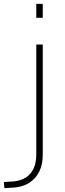

<svg xmlns="http://www.w3.org/2000/svg" viewBox="-88 -767 335 983"><path d="M97.7 -747.1H130.9V-675.8H97.7ZM-68.4 165 -23.4 162.1Q35.2 158.2 66.4 122.6Q97.7 86.9 97.7 24.4V-539.1H130.9V25.4Q130.9 75.2 112.8 111.8Q94.7 148.4 61 169.4Q27.3 190.4 -18.6 193.4L-65.4 196.3Z"/></svg>

Font: Min Sans VF VF
Style: Regular
Weight: 400
Designer: Jinseong-Kim, NotoSansCJK, Nunito
Foundry: Jinseong-Kim
Version: Version 1.420;Glyphs 3.1.2 (3151)